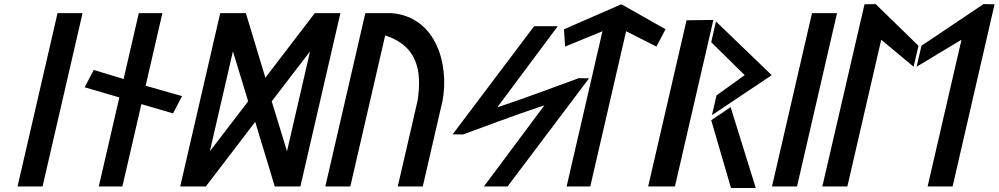

<svg xmlns="http://www.w3.org/2000/svg" viewBox="-20 -924 4869 936"><path d="M187.5 -15 382.5 -860H260.5L65.5 -15Z M823.4 -371.2 867.7 -455.5 690 -506.1 771.7 -860H656.7L582.5 -538.8L436.9 -582.9L392.6 -498.5L561.8 -449.1L461.6 -15H576.6L669.3 -416.4Z M1379.1 -186.4 1304.7 -430 1491.5 -673.6ZM1115.5 -673.6 1189.8 -430 1003 -186.4ZM1224.2 -329.9 1319.5 -15H1444.4L1639.5 -860H1514.6L1273.8 -545.1L1178.5 -860H1053.6L858.5 -15H983.4Z M1687.8 -15 1857.8 -751.3 1866.2 -748.4C2010.3 -698.2 2038.9 -583.6 2015.8 -434.1L2015.8 -433.8L1919.1 -15H2041L2137.5 -433.3C2169.9 -608 2108.2 -840.7 1889.7 -860H1761L1566 -15ZM2135.8 -426 2135.8 -425.7C2135.8 -425.7 2135.8 -425.8 2135.8 -425.8Z M2186.7 -269.2 2236.5 -268.4C2363.4 -314 2489 -362.7 2615.2 -404.3L2633.9 -410.5L2339.1 -15H2454.3L2851.6 -542.2L2801.8 -543C2675 -497.4 2549.3 -448.7 2423.2 -407.1L2404.4 -400.9L2699.2 -796.4H2584Z M3032.3 -771.7 3180.1 -696.9 3224.4 -781.5 3009.4 -903.2 2729.4 -781.4 2734.7 -696.9 2917 -771.7 2742.3 -15H2857.6Z M3541.7 -401.8 3447.2 -337.9 3543.6 -7.5H3664.4ZM3447.2 -718.2 3610.4 -557.7 3473 -458.9 3450.8 -362.6 3742.2 -557.5 3470.3 -819.4ZM3326.9 -825.1 3139.8 -15H3270.3L3457.7 -826.9Z M3865.5 -15 4060.5 -860H3938.5L3743.5 -15Z M4248.9 -904 4194.5 -903.1 3988.9 -15H4110.9L4276 -730.3L4433.9 -598.7L4457.6 -700.8ZM4448.5 -598.7 4667.2 -730.3 4502.1 -15H4624L4828.5 -903.1L4774.5 -904L4472 -700.8Z"/></svg>

Font: Stormning
Style: LightObl
Weight: 400
Designer: Robert Jablonski, Mew Too
Foundry: Cannot Into Space Fonts
Version: Version 0.90